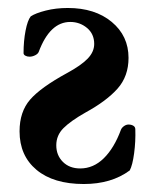

<svg xmlns="http://www.w3.org/2000/svg" viewBox="-20 -447 388 481"><path d="M305 -20Q312 -33 316 -63Q320 -93 319 -123Q319 -129 314 -132Q309 -135 302 -135Q296 -135 290.5 -131Q285 -127 283 -122Q266 -76 240 -50.5Q214 -25 181 -25Q154 -25 137.5 -41.5Q121 -58 121 -83Q121 -108 139 -126Q157 -144 194 -165Q247 -194 274.5 -225Q302 -256 302 -302Q302 -357 260 -392Q218 -427 150 -427Q120 -427 94.5 -420.5Q69 -414 57 -406Q49 -396 44 -370Q39 -344 39 -314Q39 -310 43.5 -307.5Q48 -305 54 -305Q61 -305 68 -308.5Q75 -312 77 -317Q105 -392 156 -392Q180 -392 198 -377Q216 -362 216 -337Q216 -317 199.5 -300Q183 -283 148 -264Q82 -228 55.5 -197.5Q29 -167 29 -118Q29 -57 71.5 -21.5Q114 14 190 14Q259 14 305 -20Z"/></svg>

Font: EB Garamond SemiBold
Style: Regular
Weight: 600
Designer: Georg Duffner and Octavio Pardo
Foundry: Georg Duffner
Version: Version 1.000